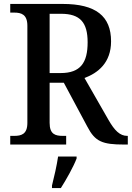

<svg xmlns="http://www.w3.org/2000/svg" viewBox="-20 -734 669 975"><path d="M32 0H316V-44H299C261 -44 232 -52 232 -110V-314H304L424 -90C463 -15 500 0 610 0H629V-44H626C589 -44 562 -71 531 -125L409 -338C477 -363 544 -415 544 -524C544 -652 467 -714 298 -714H32V-670H52C88 -670 119 -661 119 -603V-110C119 -52 88 -44 52 -44H32ZM288 -363H232V-664H290C387 -664 425 -620 425 -519C425 -416 389 -363 288 -363ZM244 208V221H289C316 179 353 113 369 71V61H275C268 108 255 165 244 208Z"/></svg>

Font: Noto Serif Armenian SemiCondensed Medium
Style: Regular
Weight: 500
Width: 4
Designer: Monotype Design Team
Foundry: Monotype Imaging Inc.
Version: Version 2.008